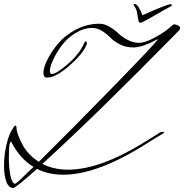

<svg xmlns="http://www.w3.org/2000/svg" viewBox="-20 -812 916 955"><path d="M645 -787 644 -789Q644 -792 650 -792Q660 -792 671 -774Q682 -756 688 -736L720 -750Q751 -764 785.5 -777.5Q820 -791 827 -791Q831 -791 833 -789.5Q835 -788 835 -786V-785Q835 -782 811 -770Q802 -766 770.5 -747.5Q739 -729 712 -714Q685 -699 679 -699Q671 -699 669 -708Q667 -718 664.5 -733Q662 -748 661 -753.5Q660 -759 656 -768Q652 -777 645 -787ZM56 102Q61 102 147 18Q80 -21 35 -108Q24 -108 24 -28Q24 23 32 62.5Q40 102 56 102ZM62 -176Q62 -151 89.5 -97Q117 -43 173 -7Q334 -166 549 -386.5Q764 -607 764 -616Q764 -617 763 -617Q690 -576 642 -576Q607 -576 577 -591Q547 -606 529.5 -624.5Q512 -643 488 -658Q464 -673 439 -673Q396 -673 354.5 -647Q313 -621 286.5 -585Q260 -549 244 -514Q228 -479 228 -459Q228 -444 238 -444Q260 -444 317.5 -493.5Q375 -543 398 -596Q402 -606 407 -606Q412 -606 412 -597Q412 -593 411 -591Q394 -546 326 -486Q258 -426 213 -426Q196 -426 196 -450Q196 -476 216 -516Q236 -556 270 -596.5Q304 -637 359 -665.5Q414 -694 474 -694Q499 -694 524.5 -679Q550 -664 568 -646.5Q586 -629 614 -614Q642 -599 671 -599Q699 -599 740.5 -620.5Q782 -642 806 -660.5Q830 -679 837 -686Q842 -691 847 -691Q854 -691 865 -685.5Q876 -680 876 -674Q876 -666 870 -660Q449 -231 191 3Q246 32 319 32Q480 32 707 -110L774 -152Q781 -156 789 -156Q797 -156 797 -153Q797 -152 794 -150L722 -106Q470 57 295 57Q221 57 164 28Q58 123 46 123Q23 123 11.5 91.5Q0 60 0 12Q0 -42 13 -96Q26 -150 46 -176Q51 -187 56 -187Q62 -187 62 -176Z"/></svg>

Font: Herr Von Muellerhoff
Style: Regular
Weight: 400
Designer: Alejandro Paul
Foundry: Alejandro Paul
Version: Version 1.000